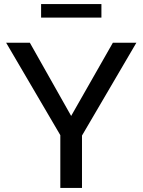

<svg xmlns="http://www.w3.org/2000/svg" viewBox="-20 -919 697 939"><path d="M126 -710 328 -352 532 -710H647L381 -256V0H275V-258L10 -710ZM181 -833V-899H476V-833Z"/></svg>

Font: Rising Sun Medium
Style: Regular
Weight: 500
Designer: Matt McInerney, Pablo Impallari, Rodrigo Fuenzalida (Raleway font), Stephen Hutchings (Greek), Cristiano Sobral (main ch
Foundry: The Rising Sun Project Authors
Version: Version 4.327; ttfautohint (v1.8.4.7-5d5b-dirty)